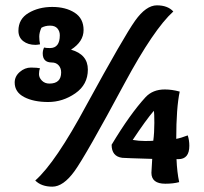

<svg xmlns="http://www.w3.org/2000/svg" viewBox="-20 -682 764 719"><path d="M130 -426Q126 -418 126 -404.5Q126 -391 137 -380Q148 -369 165 -369Q209 -369 209 -411Q209 -427 199.5 -437.5Q190 -448 174 -448Q140 -448 140 -482Q140 -493 145 -504Q152 -502 167 -502Q204 -502 204 -550Q204 -565 195 -575.5Q186 -586 167.5 -586Q149 -586 135 -578Q127 -560 127 -545Q127 -530 130 -516Q118 -514 113 -514Q85 -514 67 -528Q49 -542 49 -567Q49 -611 87 -633.5Q125 -656 175.5 -656Q226 -656 259.5 -634.5Q293 -613 293 -569.5Q293 -526 246 -496Q309 -478 309 -421.5Q309 -365 262 -332.5Q215 -300 160.5 -300Q106 -300 70.5 -318.5Q35 -337 35 -373Q35 -396 54 -412.5Q73 -429 96 -429Q119 -429 130 -426ZM112 -6Q188 -73 304 -289Q445 -547 486 -604.5Q527 -662 567.5 -662Q608 -662 629 -639Q556 -573 447 -371Q301 -99 259 -41Q217 17 176 17Q135 17 112 -6ZM547 -35Q547 -36 550 -87Q447 -90 438 -91Q398 -96 398 -140Q467 -255 525 -318Q552 -347 597 -347Q624 -347 653 -339Q640 -278 640 -162Q657 -165 683 -175Q689 -157 689 -136Q689 -86 648 -86H641Q643 -37 651 0Q629 6 599 6Q547 6 547 -35ZM477 -158Q500 -154 523 -154Q546 -154 554 -155Q558 -185 558 -222Q558 -259 556 -267Q526 -232 477 -158Z"/></svg>

Font: Salsa
Style: Regular
Weight: 400
Designer: John Vargas Beltrn
Foundry: John Vargas Beltran
Version: Version 1.002